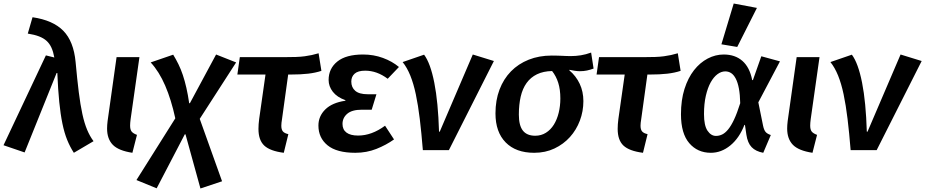

<svg xmlns="http://www.w3.org/2000/svg" viewBox="-46 -854 5262 1092"><path d="M-26 -28 215 -539 263 -527Q257 -560 246.5 -583Q236 -606 219 -621.5Q202 -637 176 -647Q150 -657 112 -663L139 -756Q255 -739 314 -679Q373 -619 384 -501Q393 -402 402 -330Q411 -258 422.5 -205.5Q434 -153 449.5 -116Q465 -79 486 -51L374 15Q352 -19 336 -58.5Q320 -98 309 -151Q298 -204 291 -274Q284 -344 280 -439H276L94 13Z M697 -177Q694 -154 694 -140Q694 -117 702.5 -106Q711 -95 733 -87L707 15Q628 3 595.5 -30.5Q563 -64 563 -123Q563 -142 566 -166L617 -529H747Z M1005 -90 845 217 730 170 951 -181Q928 -287 893.5 -367Q859 -447 811 -499L939 -543Q955 -517 969 -488.5Q983 -460 994 -427Q1005 -394 1014 -354.5Q1023 -315 1030 -267H1034L1183 -544L1297 -499L1090 -178L1217 177L1094 218L1009 -90Z M1593 -430 1558 -177Q1556 -165 1555 -156Q1554 -147 1554 -139Q1554 -117 1563 -106.5Q1572 -96 1594 -91L1568 15Q1490 5 1457 -26Q1424 -57 1424 -121Q1424 -134 1425 -148Q1426 -162 1428 -177L1464 -430H1304L1318 -529H1572Q1609 -529 1637 -530Q1665 -531 1687 -534Q1709 -537 1727.5 -541Q1746 -545 1766 -551L1782 -451Q1749 -440 1707 -435Q1665 -430 1604 -430Z M2068 -230H2011Q1956 -230 1929 -207Q1902 -184 1902 -149Q1902 -117 1924.5 -100Q1947 -83 1991 -83Q2068 -83 2144 -139L2195 -61Q2150 -29 2094.5 -7Q2039 15 1975 15Q1869 15 1817 -27.5Q1765 -70 1765 -140Q1765 -193 1804 -231.5Q1843 -270 1918 -281L1919 -284Q1871 -301 1847 -332Q1823 -363 1823 -399Q1823 -464 1872.5 -504Q1922 -544 2019 -544Q2079 -544 2132 -524.5Q2185 -505 2223 -473L2159 -406Q2098 -452 2031 -452Q1990 -452 1971 -435Q1952 -418 1952 -390Q1952 -357 1974.5 -337.5Q1997 -318 2045 -318H2095Z M2359 0Q2351 -99 2341.5 -177.5Q2332 -256 2319 -317.5Q2306 -379 2287.5 -424.5Q2269 -470 2244 -501L2366 -543Q2402 -495 2424 -384Q2446 -273 2451 -105H2455L2643 -544L2763 -507L2507 0Z M3192 -454Q3230 -422 3251 -377.5Q3272 -333 3272 -279Q3272 -221 3252 -168Q3232 -115 3195.5 -74.5Q3159 -34 3107.5 -9.5Q3056 15 2992 15Q2888 15 2830 -44Q2772 -103 2772 -209Q2772 -284 2795 -344.5Q2818 -405 2860 -448Q2902 -491 2961 -514.5Q3020 -538 3092 -538Q3112 -538 3126.5 -537.5Q3141 -537 3152.5 -536.5Q3164 -536 3175 -535.5Q3186 -535 3200 -535Q3229 -535 3257.5 -539.5Q3286 -544 3316 -555L3330 -464Q3311 -457 3292.5 -453Q3274 -449 3251 -449Q3240 -449 3222.5 -451.5Q3205 -454 3193 -457ZM3141 -294Q3141 -345 3129 -383Q3117 -421 3094 -450Q3044 -449 3008 -431.5Q2972 -414 2949 -382Q2926 -350 2915.5 -304.5Q2905 -259 2905 -202Q2905 -140 2928 -111Q2951 -82 2998 -82Q3032 -82 3059 -99Q3086 -116 3104 -145Q3122 -174 3131.5 -212.5Q3141 -251 3141 -294Z M3636 -430 3601 -177Q3599 -165 3598 -156Q3597 -147 3597 -139Q3597 -117 3606 -106.5Q3615 -96 3637 -91L3611 15Q3533 5 3500 -26Q3467 -57 3467 -121Q3467 -134 3468 -148Q3469 -162 3471 -177L3507 -430H3347L3361 -529H3615Q3652 -529 3680 -530Q3708 -531 3730 -534Q3752 -537 3770.5 -541Q3789 -545 3809 -551L3825 -451Q3792 -440 3750 -435Q3708 -430 3647 -430Z M4295 15Q4252 7 4229 -17Q4206 -41 4199 -88L4191 -143L4188 -144Q4159 -69 4108 -27Q4057 15 3997 15Q3921 15 3874 -40Q3827 -95 3827 -204Q3827 -285 3847 -348Q3867 -411 3901 -454.5Q3935 -498 3979 -521Q4023 -544 4070 -544Q4135 -544 4176.5 -507.5Q4218 -471 4232 -399Q4233 -399 4234 -398.5Q4235 -398 4236 -398L4284 -534L4390 -505L4267 -272L4294 -139Q4299 -115 4308 -104Q4317 -93 4338 -86ZM4026 -81Q4044 -81 4061 -89Q4078 -97 4095 -117.5Q4112 -138 4129 -174Q4146 -210 4164 -267Q4163 -316 4156.5 -350.5Q4150 -385 4138.5 -407Q4127 -429 4112 -438.5Q4097 -448 4079 -448Q4056 -448 4034.5 -432Q4013 -416 3996 -385.5Q3979 -355 3968.5 -309.5Q3958 -264 3958 -205Q3958 -140 3978 -110.5Q3998 -81 4026 -81ZM4057 -602 4127 -834 4259 -809 4147 -587Z M4565 -177Q4562 -154 4562 -140Q4562 -117 4570.5 -106Q4579 -95 4601 -87L4575 15Q4496 3 4463.5 -30.5Q4431 -64 4431 -123Q4431 -142 4434 -166L4485 -529H4615Z M4792 0Q4784 -99 4774.5 -177.5Q4765 -256 4752 -317.5Q4739 -379 4720.5 -424.5Q4702 -470 4677 -501L4799 -543Q4835 -495 4857 -384Q4879 -273 4884 -105H4888L5076 -544L5196 -507L4940 0Z"/></svg>

Font: Xgbmvzvtohvqztyvzapvmeyoton
Style: Regular
Weight: 500
Italic angle: -8°
Designer: Carrois Corporate & Edenspiekermann
Foundry: Carrois Corporate GbR & Edenspiekermann AG
Version: Version 2.001